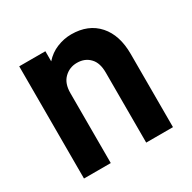

<svg xmlns="http://www.w3.org/2000/svg" viewBox="-124 -648 768 770"><g transform="rotate(-30 260.0 -263.0)"><path d="M53.7 -519.5H174.8V-472.7Q199.2 -500 230.5 -512.7Q263.7 -526.4 297.9 -526.4Q377 -526.4 421.9 -475.6Q465.8 -425.8 465.8 -338.9V0H341.8V-324.2Q341.8 -369.1 320.3 -391.6Q297.9 -416 260.7 -416Q225.6 -416 201.2 -391.6Q177.7 -368.2 177.7 -324.2V0H53.7Z"/></g></svg>

Font: Altinn-DIN
Style: DIN-Bold
Weight: 700
Designer: Charles Nix
Foundry: Altinn
Version: Version 2.00